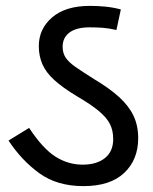

<svg xmlns="http://www.w3.org/2000/svg" viewBox="-20 -623 521 653"><path d="M264 10Q174 10 113.5 -34Q53 -78 9 -145L79 -188Q126 -117 169 -90Q212 -63 261 -63Q309 -63 337 -85.5Q365 -108 365 -150Q365 -179 354 -201Q343 -223 316 -245.5Q289 -268 241 -296Q193 -325 164.5 -351Q136 -377 124 -405Q112 -433 112 -466Q112 -525 157.5 -564Q203 -603 286 -603Q312 -603 338 -600.5Q364 -598 391 -591L376 -521Q350 -527 329 -528.5Q308 -530 285 -530Q240 -530 216.5 -512.5Q193 -495 193 -464Q193 -443 203 -427.5Q213 -412 236.5 -395.5Q260 -379 300 -354Q352 -323 385 -293Q418 -263 434 -229.5Q450 -196 450 -153Q450 -80 402.5 -35Q355 10 264 10Z"/></svg>

Font: lguzrati25
Style: Book
Weight: 400
Designer: Jelle Bosma - Monotype Design Team, Universal Thirst
Foundry: Monotype Imaging Inc.
Version: Version 2.106